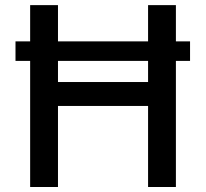

<svg xmlns="http://www.w3.org/2000/svg" viewBox="-20 -748 822 768"><path d="M740.2 -582.5V-504.4H42V-582.5ZM100.6 0V-727.5H211.9V-419.9H572.3V-727.5H683.6V0H572.3V-324.2H211.9V0Z"/></svg>

Font: Inter 16pt Medium
Style: Regular
Weight: 500
Version: Version 4.001;git-66647c0bb